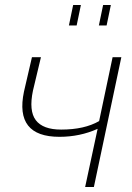

<svg xmlns="http://www.w3.org/2000/svg" viewBox="-20 -749 529 769"><path d="M256 -647 273 -729H304L287 -647ZM376 -647 393 -729H424L407 -647ZM321 0 371 -233Q300 -201 218 -201Q38 -201 76 -382L108 -520H144L112 -386Q95 -305 123.5 -267.5Q152 -230 225 -230Q318 -230 377 -264L431 -520H466L356 0Z"/></svg>

Font: Raleway-v4020 ExtraLight
Style: Italic
Weight: 275
Italic angle: -12°
Designer: Matt McInerney, Pablo Impallari, Rodrigo Fuenzalida
Foundry: Matt McInerney, Pablo Impallari, Rodrigo Fuenzalida
Version: Version 4.020;PS 004.020;hotconv 1.0.88;makeotf.lib2.5.64775